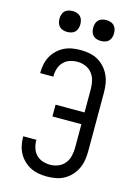

<svg xmlns="http://www.w3.org/2000/svg" viewBox="-140 -1020 779 1101"><g transform="rotate(15 250.0 -469.5)"><path d="M253 8Q228 8 203.5 4Q179 0 156.5 -11Q134 -22 115.5 -39.5Q97 -57 85 -78.5Q73 -100 67.5 -124.5Q62 -149 62 -174V-180H140V-176Q140 -153 147 -131Q154 -109 170 -92.5Q186 -76 208 -69Q230 -62 253 -62Q278 -62 301.5 -72Q325 -82 340 -101.5Q355 -121 360.5 -145.5Q366 -170 366 -195V-333H194V-403H366V-540Q366 -565 360.5 -589.5Q355 -614 340 -633.5Q325 -653 301.5 -663Q278 -673 253 -673Q230 -673 208 -666Q186 -659 170 -642.5Q154 -626 147 -604Q140 -582 140 -559V-555H62V-561Q62 -586 67.5 -610.5Q73 -635 85 -656.5Q97 -678 115.5 -695.5Q134 -713 156.5 -724Q179 -735 203.5 -739Q228 -743 253 -743Q279 -743 305.5 -738Q332 -733 355 -720Q378 -707 396 -687Q414 -667 425 -643Q436 -619 440 -592.5Q444 -566 444 -540V-195Q444 -169 440 -142.5Q436 -116 425 -92Q414 -68 396 -48Q378 -28 355 -15Q332 -2 305.5 3Q279 8 253 8ZM350 -823Q338 -823 325.5 -826.5Q313 -830 304 -839Q295 -848 291.5 -860.5Q288 -873 288 -885Q288 -897 291.5 -909.5Q295 -922 304 -931Q313 -940 325.5 -943.5Q338 -947 350 -947Q362 -947 374.5 -943.5Q387 -940 396 -931Q405 -922 408.5 -909.5Q412 -897 412 -885Q412 -873 408.5 -860.5Q405 -848 396 -839Q387 -830 374.5 -826.5Q362 -823 350 -823ZM150 -823Q138 -823 125.5 -826.5Q113 -830 104 -839Q95 -848 91.5 -860.5Q88 -873 88 -885Q88 -897 91.5 -909.5Q95 -922 104 -931Q113 -940 125.5 -943.5Q138 -947 150 -947Q162 -947 174.5 -943.5Q187 -940 196 -931Q205 -922 208.5 -909.5Q212 -897 212 -885Q212 -873 208.5 -860.5Q205 -848 196 -839Q187 -830 174.5 -826.5Q162 -823 150 -823Z"/></g></svg>

Font: Moesevka
Style: Regular
Weight: 400
Monospace: yes
Designer: Belleve Invis
Foundry: Belleve Invis
Version: Version 32.5.0; ttfautohint (v1.8.4)